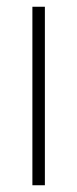

<svg xmlns="http://www.w3.org/2000/svg" viewBox="-20 -549 228 569"><path d="M113 0H76V-529H113Z"/></svg>

Font: Noto Sans Lao UI Cond ExtLt
Style: Regular
Weight: 200
Width: 3
Designer: Monotype Design Team
Foundry: Monotype Imaging Inc.
Version: Version 2.000; ttfautohint (v1.8.4.7-5d5b)